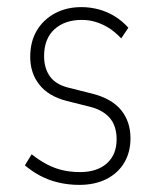

<svg xmlns="http://www.w3.org/2000/svg" viewBox="-20 -512 437 540"><path d="M203 8Q173 8 145 1.5Q117 -5 93.5 -17.5Q70 -30 50 -47L69 -78Q92 -60 113.5 -49Q135 -38 157.5 -33Q180 -28 205 -28Q253 -28 280.5 -52.5Q308 -77 308 -120Q308 -158 288.5 -180.5Q269 -203 232 -212L168 -228Q117 -241 91 -273.5Q65 -306 65 -352Q65 -395 83.5 -426Q102 -457 134.5 -474.5Q167 -492 209 -492Q234 -492 258 -485.5Q282 -479 303 -466Q324 -453 341 -434L321 -404Q303 -423 285 -434Q267 -445 248.5 -450.5Q230 -456 210 -456Q162 -456 133 -429.5Q104 -403 104 -354Q104 -320 120.5 -297Q137 -274 174 -265L238 -249Q294 -235 320.5 -202.5Q347 -170 347 -123Q347 -84 329.5 -54.5Q312 -25 279.5 -8.5Q247 8 203 8Z"/></svg>

Font: Nunito Sans 12pt ExtraLight Condensed
Style: Regular
Weight: 200
Width: 3
Version: Version 3.101;gftools[0.9.27]